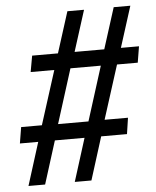

<svg xmlns="http://www.w3.org/2000/svg" viewBox="-51 -749 643 793"><g transform="rotate(-5 270.0 -352.5)"><path d="M35 0 91 -178H15L26 -245H112L183 -468H85L97 -535H204L258 -705H327L273 -535H396L450 -705H519L465 -535H540L529 -468H443L372 -245H469L459 -178H352L296 0H227L283 -178H160L104 0ZM179 -244H305L376 -469H250Z"/></g></svg>

Font: Nunito Sans 10pt Condensed SemiBold
Style: Italic
Weight: 600
Width: 3
Italic angle: -9°
Designer: Vernon Adams
Foundry: Vernon Adams
Version: Version 3.101;gftools[0.9.27]